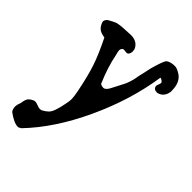

<svg xmlns="http://www.w3.org/2000/svg" viewBox="-227 -624 965 965"><g transform="rotate(45 255.5 -141.0)"><path d="M378.9 -511.7Q385.7 -521.5 408.2 -526.4Q416 -528.3 430.7 -528.3Q445.3 -528.3 470.7 -511.7Q505.9 -487.3 505.9 -428.7V-421.9Q502.9 -398.4 488.3 -383.8Q481.4 -377 468.8 -372.1Q462.9 -370.1 459 -370.1Q434.6 -370.1 432.6 -391.6Q432.6 -394.5 436.5 -404.3Q440.4 -414.1 440.4 -419.9Q440.4 -423.8 432.6 -429.7Q424.8 -435.5 418.9 -435.5Q391.6 -251 305.2 -65.4Q218.8 120.1 103.5 239.3Q97.7 241.2 94.7 244.1Q91.8 246.1 85.9 246.1Q58.6 246.1 13.7 212.9Q4.9 200.2 4.9 183.6Q4.9 170.9 13.7 146.5Q16.6 124 23.9 114.3Q31.2 104.5 47.9 96.7Q53.7 93.8 59.6 93.8Q66.4 93.8 80.1 99.1Q93.8 104.5 101.6 104.5Q108.4 104.5 114.3 101.6Q130.9 92.8 142.1 82Q153.3 71.3 160.2 50.8Q167 30.3 168.9 21.5Q170.9 12.7 176.8 -16.6Q179.7 -31.2 179.7 -43.9Q179.7 -60.5 172.9 -94.7Q155.3 -183.6 136.2 -240.7Q117.2 -297.9 77.1 -378.9Q52.7 -382.8 40.5 -390.6Q28.3 -398.4 19.5 -416Q14.6 -425.8 14.6 -431.6Q14.6 -440.4 25.4 -452.1Q37.1 -459 46.9 -463.9Q56.6 -468.8 63 -471.7Q69.3 -474.6 78.6 -476.1Q87.9 -477.5 91.8 -478Q95.7 -478.5 107.4 -479.5Q119.1 -480.5 125 -480.5Q152.3 -482.4 164.1 -482.4Q196.3 -482.4 213.9 -462.9Q227.5 -449.2 227.5 -430.7Q227.5 -416 219.7 -407.2Q215.8 -403.3 210 -403.3Q207 -403.3 200.2 -404.3Q193.4 -405.3 190.4 -405.3Q184.6 -405.3 180.7 -401.4Q174.8 -394.5 174.8 -386.7Q174.8 -381.8 177.2 -371.1Q179.7 -360.4 180.7 -357.4Q194.3 -285.2 230.5 -202.1Q240.2 -196.3 251 -196.3Q266.6 -196.3 279.3 -220.7Q283.2 -228.5 297.4 -255.4Q311.5 -282.2 315.9 -291.5Q320.3 -300.8 326.7 -321.3Q333 -341.8 335.9 -363.3Q336.9 -367.2 343.8 -397.5Q350.6 -427.7 351.6 -433.6Q369.1 -496.1 378.9 -511.7Z"/></g></svg>

Font: LPEducational
Style: Medium
Weight: 500
Designer: Based on Essays1743, by John Stracke, which says:

Based on the typeface in a 1743 English translation of the essays of 
Version: Version 001.204